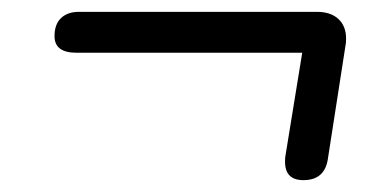

<svg xmlns="http://www.w3.org/2000/svg" viewBox="-20 -443 640 324"><path d="M461 -170Q461 -178 462 -182L490 -354H109Q72 -354 72 -382Q72 -402 83 -412.5Q94 -423 113 -423H515Q538 -423 551 -411Q564 -399 564 -378Q564 -370 563 -366L533 -173Q527 -139 492 -139Q461 -139 461 -170Z"/></svg>

Font: SN Pro
Style: Italic
Weight: 400
Italic angle: -9°
Designer: Tobias Whetton
Foundry: Supernotes
Version: Version 1.003